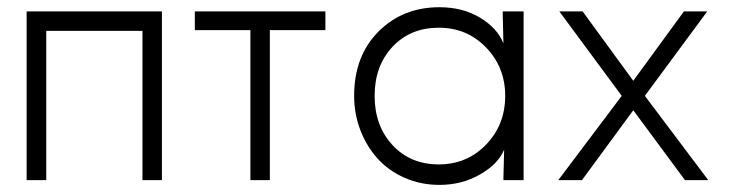

<svg xmlns="http://www.w3.org/2000/svg" viewBox="-20 -502 2035 535"><path d="M108.9 -416V0H54.2V-470.2H431.2V0H377V-416Z M731.9 0H677.7V-418H522.9V-470.2H886.7V-418H731.9Z M1202.6 -43.9Q1281.2 -43.9 1334.5 -99.1Q1387.7 -154.3 1387.7 -234.9Q1387.7 -314.5 1334.5 -369.6Q1281.2 -424.8 1202.6 -424.8Q1123.5 -424.8 1073.7 -371.6Q1023.9 -318.4 1023.9 -234.9Q1023.9 -151.4 1073.7 -97.7Q1123.5 -43.9 1202.6 -43.9ZM966.8 -234.9Q966.8 -345.7 1034.4 -413.8Q1102.1 -481.9 1204.6 -481.9Q1269.5 -481.9 1317.9 -452.6Q1366.2 -423.3 1382.8 -380.9L1380.9 -458V-470.2H1439V0H1382.8V-7.8L1384.8 -85Q1368.2 -44.9 1317.6 -15.9Q1267.1 13.2 1204.6 13.2Q1152.3 13.2 1107.4 -6.6Q1062.5 -26.4 1032 -60.3Q1001.5 -94.2 984.1 -139.4Q966.8 -184.6 966.8 -234.9Z M1535.6 0 1712.4 -234.9 1538.6 -470.2H1603.5L1744.6 -276.9L1885.7 -470.2H1950.7L1776.9 -234.9L1953.6 0H1888.7L1744.6 -194.8L1601.6 0Z"/></svg>

Font: Kreadon Light
Style: Regular
Weight: 300
Designer: kohakuno
Foundry: StudioGnu
Version: Version 1.000;Glyphs 3.1.2 (3151)